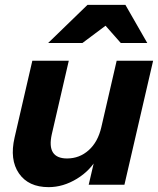

<svg xmlns="http://www.w3.org/2000/svg" viewBox="-20 -760 651 790"><path d="M180 10Q97 10 58 -46.5Q19 -103 40 -194L113 -510H263L193 -207Q182 -157 198 -132.5Q214 -108 256 -108Q307 -108 345 -142Q383 -176 397 -237L382 -114Q353 -59 296.5 -24.5Q240 10 180 10ZM345 0 373 -120H370L460 -510H610L492 0ZM178 -583 340 -740H496L586 -583H477L365 -710H489L319 -583Z"/></svg>

Font: Instrument Sans
Style: Bold Italic
Weight: 700
Italic angle: -13°
Designer: Rodrigo Fuenzalida
Foundry: fragTYPE
Version: Version 1.000;gftools[0.9.28]